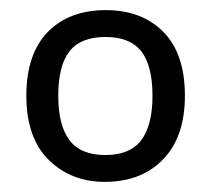

<svg xmlns="http://www.w3.org/2000/svg" viewBox="-20 -742 416 379"><path d="M345 -553Q345 -472 302 -427.5Q259 -383 187 -383Q120 -383 76 -426.5Q32 -470 32 -553Q32 -635 74 -678.5Q116 -722 189 -722Q260 -722 302.5 -679Q345 -636 345 -553ZM95 -553Q95 -495 117 -465.5Q139 -436 188 -436Q237 -436 259 -465.5Q281 -495 281 -553Q281 -612 259 -640.5Q237 -669 188 -669Q139 -669 117 -640.5Q95 -612 95 -553Z"/></svg>

Font: Noto Sans Tai Le
Style: Regular
Weight: 400
Designer: Monotype Design Team
Foundry: Monotype Imaging Inc.
Version: Version 2.002; ttfautohint (v1.8.4.7-5d5b)